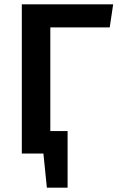

<svg xmlns="http://www.w3.org/2000/svg" viewBox="-20 -711 549 889"><path d="M213 -584V-104H293V158H197L181 0H81V-691H504L488 -584Z"/></svg>

Font: Fira Sans Medium
Style: Regular
Weight: 500
Designer: bBox Type GmbH & Carrois Corporate GbR & Edenspiekermann AG
Foundry: bBox Type GmbH & Carrois Corporate GbR & Edenspiekermann AG
Version: Version 4.301